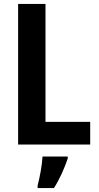

<svg xmlns="http://www.w3.org/2000/svg" viewBox="-20 -734 501 975"><path d="M72 0H438V-115H211V-714H72ZM324 61H196C194 103 181 172 171 208V221H254C284 174 308 118 324 71Z"/></svg>

Font: Noto Sans Display SemiCondensed
Style: Bold
Weight: 700
Width: 4
Designer: Monotype Design Team
Foundry: Monotype Imaging Inc.
Version: Version 1.900